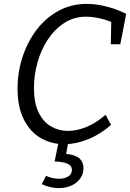

<svg xmlns="http://www.w3.org/2000/svg" viewBox="-20 -727 664 980"><path d="M279.3 233.1Q258.6 233.1 236.4 228.1Q214.2 223.1 192.8 212.8L214.9 170.6Q247.9 185.3 281.9 185.3Q308.9 185.3 327.9 174Q346.9 162.7 346.9 140.4Q346.9 117.7 323 107.9Q299.2 98.1 258.8 97.1L287.6 -44.2H336.1L317.7 58.3Q366.1 63.3 386.1 82Q406.1 100.7 406.1 131.3Q406.1 162 388.7 185.2Q371.4 208.4 343 220.8Q314.6 233.1 279.3 233.1ZM69.6 -275.7Q69.6 -357.7 94.6 -434.9Q119.6 -512.1 165.9 -573.6Q212.3 -635.1 277.4 -671.1Q342.6 -707.1 423.6 -707.1Q469.3 -707.1 520.5 -694.5Q571.7 -682 624 -656.4L594 -501.2H545.5L548.1 -623.5L563.1 -608.8Q527.8 -624.5 489.6 -633.1Q451.3 -641.8 419.6 -641.8Q357 -641.8 307.8 -609.6Q258.5 -577.5 223.7 -524.5Q188.9 -471.6 171.1 -407.3Q153.3 -343 153.3 -278.7Q153.3 -202.5 176.6 -154Q199.9 -105.5 239.5 -82.2Q279.1 -58.9 326.7 -58.9Q373 -58.9 422.8 -79.6Q472.6 -100.2 518.9 -141.2L547 -89.3Q490 -40.3 428 -15.6Q366 9 308 9Q243 9 188.8 -21.8Q134.6 -52.7 102.1 -116.2Q69.6 -179.7 69.6 -275.7Z"/></svg>

Font: Bitter Thin
Style: Italic
Weight: 100
Italic angle: -9°
Designer: Sol Matas, and Bitter project Authors
Foundry: Sol Matas
Version: Version 2.002